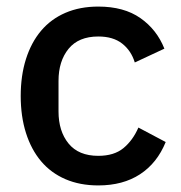

<svg xmlns="http://www.w3.org/2000/svg" viewBox="-20 -552 550 584"><path d="M279 12Q223 12 179 -7Q135 -26 105 -61.5Q75 -97 59 -147.5Q43 -198 43 -260Q43 -322 59 -372.5Q75 -423 105 -458.5Q135 -494 179 -513Q223 -532 279 -532Q357 -532 407 -497Q457 -462 480 -404L390 -362Q379 -398 351.5 -419.5Q324 -441 279 -441Q219 -441 188.5 -403.5Q158 -366 158 -306V-213Q158 -153 188.5 -115.5Q219 -78 279 -78Q327 -78 355.5 -101.5Q384 -125 401 -164L484 -120Q458 -56 406 -22Q354 12 279 12Z"/></svg>

Font: IBMPlexSans-Medium
Style: Regular
Weight: 500
Designer: Mike Abbink, Paul van der Laan, Pieter van Rosmalen
Foundry: Bold Monday
Version: Version 3.1